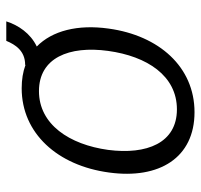

<svg xmlns="http://www.w3.org/2000/svg" viewBox="-34 -595 639 611"><g transform="rotate(-90 285.5 -289.5)"><path d="M461 -589C449 -560 429 -529 385 -529L384 -528C362 -536 338 -540 310 -540C167 -540 64 -426 42 -262C20 -102 89 10 234 10C378 10 478 -103 500 -263C514 -362 493 -443 443 -492C485 -512 511 -551 523 -589ZM243 -46C136 -46 98 -142 114 -265C131 -388 195 -485 301 -485C407 -485 446 -389 429 -265C412 -141 350 -46 243 -46Z"/></g></svg>

Font: Cheyenne Sans Light
Style: Italic
Weight: 300
Italic angle: -8.13011°
Designer: The Public Sans project authors (U.S. Web Design System), Libre Franklin designed by Pablo Impallari and Rodrigo Fuenzal
Foundry: The Cheyenne Sans Project Authors
Version: Version 2.007